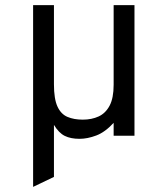

<svg xmlns="http://www.w3.org/2000/svg" viewBox="-20 -531 656 751"><path d="M109.5 200V-511H191V-201.5Q191 -144 204.8 -114.2Q218.5 -84.5 243.8 -73.8Q269 -63 304 -63Q338.5 -63 365.8 -75.5Q393 -88 408.8 -117.8Q424.5 -147.5 424.5 -199.5V-511H506V0H424.5V-50.5Q391 -14 356.5 -1Q322 12 291 12Q256.5 12 233.2 0.5Q210 -11 191 -42.5V161Z"/></svg>

Font: Overpass Mono
Style: Regular
Weight: 400
Designer: Delve Withrington, Dave Bailey
Foundry: Delve Fonts LLC
Version: Version 4.000